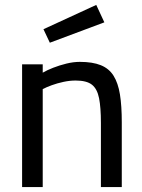

<svg xmlns="http://www.w3.org/2000/svg" viewBox="-20 -762 580 782"><path d="M70 0V-500H154V-466Q171 -476 196.5 -486Q222 -496 250.5 -503Q279 -510 305 -510Q357 -510 390.5 -496.5Q424 -483 442.5 -453.5Q461 -424 468.5 -377.5Q476 -331 476 -264V0H391V-261Q391 -324 383.5 -362Q376 -400 354.5 -417Q333 -434 288 -434Q264 -434 238.5 -428.5Q213 -423 191 -415Q169 -407 154 -399V0ZM183 -588 157 -643 372 -742 405 -671Z"/></svg>

Font: Cairo Play Medium
Style: Regular
Weight: 500
Version: Version 3.119